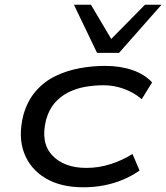

<svg xmlns="http://www.w3.org/2000/svg" viewBox="-20 -784 704 813"><path d="M332 9Q237 9 172.5 -29.5Q108 -68 82 -136.5Q56 -205 79 -297Q96 -357 131 -397.5Q166 -438 214 -461.5Q262 -485 316.5 -495Q371 -505 425 -505Q490 -505 541.5 -487Q593 -469 624 -435L580 -364Q548 -392 505.5 -407.5Q463 -423 419 -423Q380 -423 342 -416.5Q304 -410 270.5 -393.5Q237 -377 212 -348.5Q187 -320 175 -276Q151 -180 201 -126.5Q251 -73 346 -73Q398 -73 448 -89Q498 -105 541 -132L571 -62Q540 -40 502.5 -24Q465 -8 422.5 0.5Q380 9 332 9ZM391 -560 293 -764H365L451 -619L594 -764H664L484 -560Z"/></svg>

Font: Nunito Sans 7pt Expanded
Style: Italic
Weight: 400
Width: 7
Italic angle: -9°
Designer: Vernon Adams
Foundry: Vernon Adams
Version: Version 3.101;gftools[0.9.27]